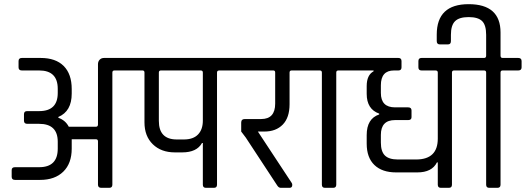

<svg xmlns="http://www.w3.org/2000/svg" viewBox="-20 -901 2522 921"><path d="M479 -623H604Q620 -623 620 -608V-578Q620 -563 604 -563H529Q519 -563 519 -553V-15Q519 0 504 0H466Q450 0 450 -15V-223Q450 -233 440 -233H324V-188Q324 -117 283.5 -77.5Q243 -38 172 -38H52Q36 -38 36 -53V-85Q36 -99 52 -99H168Q257 -99 257 -188V-221Q257 -307 168 -307H111Q95 -307 95 -322V-353Q95 -368 110 -368H168Q257 -368 257 -455V-475Q257 -563 168 -563H85Q69 -563 69 -578V-608Q69 -623 85 -623H175Q247 -623 285.5 -584.5Q324 -546 324 -474V-452Q324 -367 260 -340V-336Q294 -324 310 -293H440Q450 -293 450 -304V-593Q450 -606 458 -614.5Q466 -623 479 -623Z M828 -232H862Q907 -232 930 -256Q953 -280 953 -322V-553Q953 -563 943 -563H752Q742 -563 742 -553V-321Q742 -232 828 -232ZM598 -623H1107Q1123 -623 1123 -608V-578Q1123 -563 1107 -563H1032Q1021 -563 1021 -553V-15Q1021 0 1006 0H968Q953 0 953 -15V-215H949Q924 -170 854 -170H819Q753 -170 713 -209Q673 -248 673 -314V-553Q673 -562 665 -563H598Q582 -563 582 -579V-608Q582 -623 598 -623Z M1300 -404V-553Q1300 -563 1291 -563H1101Q1085 -563 1085 -578V-608Q1085 -623 1101 -623H1445Q1461 -623 1461 -608V-578Q1461 -563 1445 -563H1379Q1369 -563 1369 -553V-401Q1369 -337 1336.5 -303.5Q1304 -270 1248 -270H1217L1379 -24Q1382 -20 1382 -14Q1382 0 1369 0H1327Q1317 0 1310 -11L1159 -241L1137 -270V-313Q1137 -330 1155 -330H1233Q1300 -330 1300 -404Z M1578 0H1539Q1524 0 1524 -15V-553Q1524 -563 1514 -563H1439Q1424 -563 1424 -578V-608Q1424 -623 1439 -623H1678Q1694 -623 1694 -608V-578Q1694 -563 1678 -563H1603Q1593 -563 1593 -553V-15Q1593 0 1578 0Z M1891 -563H1870Q1807 -563 1807 -492V-455Q1807 -386 1875 -386H1938Q1954 -386 1954 -371V-339Q1954 -325 1938 -325H1875Q1807 -325 1807 -254V-217Q1807 -174 1826.5 -155Q1846 -136 1888 -136H1978Q2080 -137 2080 -236V-553Q2080 -563 2069 -563H2002Q1987 -563 1987 -578V-608Q1987 -623 2002 -623H2233Q2249 -623 2249 -608V-578Q2249 -563 2233 -563H2158Q2148 -563 2148 -553V-15Q2148 0 2133 0H2095Q2080 0 2080 -15V-122H2076Q2052 -74 1982 -74H1880Q1813 -74 1776 -109.5Q1739 -145 1739 -212V-253Q1739 -332 1799 -352V-356Q1739 -377 1739 -451V-488Q1739 -541 1772 -559V-563H1672Q1656 -563 1656 -579V-608Q1656 -623 1672 -623H1891Q1906 -623 1906 -608V-578Q1906 -563 1891 -563Z M2391 -623H2466Q2482 -623 2482 -608V-578Q2482 -563 2466 -563H2391Q2381 -563 2381 -553V-15Q2381 0 2366 0H2327Q2312 0 2312 -15V-553Q2312 -563 2302 -563H2227Q2212 -563 2212 -578V-608Q2212 -623 2227 -623H2302Q2312 -623 2312 -634V-734Q2312 -781 2292.5 -800Q2273 -819 2228 -819Q2183 -819 2163 -799.5Q2143 -780 2143 -734V-704Q2143 -688 2129 -688H2090Q2075 -688 2075 -704V-735Q2075 -881 2228 -881Q2381 -881 2381 -745V-634Q2381 -623 2391 -623Z"/></svg>

Font: Rajdhani Medium
Style: Regular
Weight: 500
Designer: Satya Rajpurohit, Jyotish Sonowal
Foundry: Indian Type Foundry
Version: Version 1.201 February 1, 2022